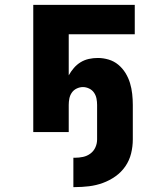

<svg xmlns="http://www.w3.org/2000/svg" viewBox="-20 -540 640 785"><path d="M280 225V105H286Q303 105 319.5 101.5Q336 98 349.5 88Q363 78 370 62.5Q377 47 377 30V-111Q377 -124 374.5 -137Q372 -150 364.5 -161Q357 -172 344.5 -178Q332 -184 319 -184Q306 -184 293.5 -178Q281 -172 273.5 -161Q266 -150 263.5 -137Q261 -124 261 -111V0H116V-520H531V-400H261V-232Q270 -248 282 -262Q294 -276 309.5 -285.5Q325 -295 343 -299Q361 -303 380 -303Q402 -303 424 -296.5Q446 -290 463.5 -275.5Q481 -261 493 -241.5Q505 -222 511.5 -200.5Q518 -179 520.5 -156Q523 -133 523 -111V30Q523 59 516 87.5Q509 116 492.5 140Q476 164 452 181Q428 198 400.5 208Q373 218 344 221.5Q315 225 286 225Z"/></svg>

Font: Iosevka SS04 Heavy Extended
Style: Regular
Weight: 900
Width: 7
Monospace: yes
Designer: Belleve Invis
Foundry: Belleve Invis
Version: Version 19.0.0; ttfautohint (v1.8.4)